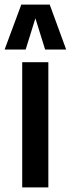

<svg xmlns="http://www.w3.org/2000/svg" viewBox="-60 -810 306 830"><path d="M36 0V-541H149V0ZM-40 -596 32 -790H155L226 -596H135L93 -731L51 -596Z"/></svg>

Font: Georama Condensed SemiBold
Style: Regular
Weight: 600
Width: 3
Designer: Jean-Baptiste Levee
Foundry: Production Type
Version: Version 1.000